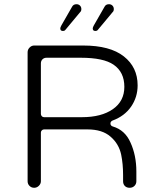

<svg xmlns="http://www.w3.org/2000/svg" viewBox="-20 -900 752 911"><path d="M189 -344Q189 -344 369 -344Q461 -344 515.5 -382Q570 -420 570 -488Q570 -558 519 -593Q471 -626 364 -626Q364 -626 201 -626Q189 -626 181.5 -618.5Q174 -611 174 -599V-359Q174 -353 179 -348Q183 -344 189 -344ZM515 -300Q573 -283 599 -224Q627 -163 627 -86V-40Q627 -27 618 -18Q609 -9 595 -9Q581 -9 572.5 -17.5Q564 -26 564 -40V-70Q564 -122 555 -166Q544 -218 504 -252Q465 -286 395 -286H189Q183 -286 178.5 -281.5Q174 -277 174 -271V-40Q174 -28 164.5 -18.5Q155 -9 142 -9Q129 -9 120 -18Q111 -27 111 -40V-652Q111 -665 120.5 -674.5Q130 -684 142 -684H375Q502 -684 567.5 -632.5Q633 -581 633 -495Q633 -439 602 -394Q571 -349 514 -328Q511 -327 507.5 -323.5Q504 -320 504 -314Q504 -308 507.5 -304.5Q511 -301 515 -300ZM514 -842Q514 -841 444 -758Q440 -753 433 -753Q427 -753 423 -756Q420 -760 420 -765Q420 -770 425 -779L476 -868Q482 -880 497 -880Q507 -880 513.5 -873.5Q520 -867 520 -857Q520 -847 514 -842ZM360 -842Q360 -841 290 -758Q286 -753 279 -753Q273 -753 269 -756Q266 -760 266 -765Q266 -770 271 -779L322 -868Q328 -880 343 -880Q353 -880 359.5 -873.5Q366 -867 366 -857Q366 -847 360 -842Z"/></svg>

Font: Kurewa Gothic CJK TC Regular
Style: Regular
Weight: 400
Designer: Max Yao
Foundry: Max-Everyday
Version: Version 1.071; ttfautohint (v1.8.3)